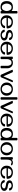

<svg xmlns="http://www.w3.org/2000/svg" viewBox="3490 -4204 726 7747"><g transform="rotate(90 3853.5 -331.0)"><path d="M474.6 11.7Q425.3 11.7 425.3 -15.6V-45.4Q369.1 11.2 274.4 11.2Q24.4 11.2 24.4 -238.8Q24.4 -488.8 274.4 -488.8Q368.7 -488.8 425.3 -432.1V-647Q425.3 -674.3 474.6 -674.3Q524.4 -674.3 524.4 -647V-15.6Q524.4 11.7 474.6 11.7ZM274.4 -43.5Q351.6 -43.5 388.4 -108.4Q425.3 -173.3 425.3 -238.8Q425.3 -304.2 388.4 -369.1Q351.6 -434.1 274.4 -434.1Q197.8 -434.1 160.6 -369.1Q123.5 -304.2 123.5 -238.8Q123.5 -173.3 160.6 -108.4Q197.8 -43.5 274.4 -43.5Z M860.8 11.7Q750 11.7 673.8 -54.4Q597.7 -120.6 597.7 -235.4Q597.7 -352.1 675 -420.2Q752.4 -488.3 865.2 -488.3Q972.7 -488.3 1050.3 -431.9Q1127.9 -375.5 1127.9 -263.2Q1127.9 -231.9 1078.6 -231.9H696.3Q697.3 -159.7 740.2 -101.1Q783.2 -42.5 861.3 -42.5Q917.5 -42.5 965.3 -72.8Q1015.6 -105 1020 -148.9Q1022.5 -174.3 1068.4 -174.3Q1118.7 -174.3 1118.7 -147.5Q1118.7 -133.8 1110.4 -114.3Q1092.3 -71.3 1041.5 -38.1Q965.3 11.7 860.8 11.7ZM1027.8 -286.1Q1012.2 -434.1 865.2 -434.1Q734.4 -434.1 702.1 -286.1Z M1397.9 11.7Q1325.7 11.7 1262.9 -20.3Q1200.2 -52.2 1178.7 -124.5Q1176.8 -130.4 1176.8 -133.3Q1176.8 -160.2 1226.1 -160.2Q1269.5 -160.2 1275.4 -137.2Q1300.8 -42.5 1397.5 -42.5Q1438 -42.5 1476.8 -67.1Q1515.6 -91.8 1515.6 -137.7Q1515.6 -166.5 1473.1 -185.1Q1444.3 -197.8 1397.5 -204.1Q1358.4 -209.5 1321 -216.3Q1283.7 -223.1 1250 -245.6Q1189 -286.1 1189 -350.1Q1189 -425.3 1262.9 -456.8Q1336.9 -488.3 1398.9 -488.3Q1462.4 -488.3 1522.2 -460Q1582 -431.6 1599.6 -366.7Q1601.1 -362.3 1601.1 -358.4Q1601.1 -333.5 1551.8 -332Q1508.3 -332 1502.4 -355.5Q1483.4 -434.1 1398.4 -434.1Q1361.8 -434.1 1324.7 -413.8Q1287.6 -393.6 1287.6 -351.1Q1287.6 -322.8 1334.5 -304.2Q1366.2 -292 1410.2 -285.2Q1449.2 -279.3 1484.9 -272.2Q1520.5 -265.1 1554.2 -243.7Q1614.3 -205.6 1614.3 -140.6Q1614.3 -59.6 1539.6 -23.9Q1464.8 11.7 1397.9 11.7Z M1926.3 11.7Q1815.4 11.7 1739.3 -54.4Q1663.1 -120.6 1663.1 -235.4Q1663.1 -352.1 1740.5 -420.2Q1817.9 -488.3 1930.7 -488.3Q2038.1 -488.3 2115.7 -431.9Q2193.4 -375.5 2193.4 -263.2Q2193.4 -231.9 2144 -231.9H1761.7Q1762.7 -159.7 1805.7 -101.1Q1848.6 -42.5 1926.8 -42.5Q1982.9 -42.5 2030.8 -72.8Q2081.1 -105 2085.4 -148.9Q2087.9 -174.3 2133.8 -174.3Q2184.1 -174.3 2184.1 -147.5Q2184.1 -133.8 2175.8 -114.3Q2157.7 -71.3 2106.9 -38.1Q2030.8 11.7 1926.3 11.7ZM2093.3 -286.1Q2077.6 -434.1 1930.7 -434.1Q1799.8 -434.1 1767.6 -286.1Z M2685.5 11.7Q2636.2 11.7 2636.2 -15.6V-268.6Q2636.2 -325.7 2605 -379.4Q2573.7 -433.1 2506.3 -433.1Q2434.1 -433.1 2399.9 -374.8Q2365.7 -316.4 2365.7 -255.4V-15.6Q2365.7 11.7 2316.4 11.7Q2266.6 11.7 2266.6 -15.6V-460.4Q2266.6 -487.8 2316.4 -487.8Q2365.7 -487.8 2365.7 -460.4V-431.2Q2419.4 -488.3 2512.2 -488.3Q2609.9 -488.3 2672.6 -426Q2735.4 -363.8 2735.4 -269V-15.6Q2735.4 11.7 2685.5 11.7Z M3047.4 11.7Q3004.4 11.7 2995.1 -8.8L2797.4 -456.5Q2795.9 -460.4 2795.9 -462.9Q2795.9 -487.8 2849.1 -487.8Q2889.6 -487.8 2898.4 -467.8L3060.1 -102.1L3221.2 -473.1Q3227.5 -487.8 3258.8 -487.8Q3297.9 -487.8 3297.9 -469.7Q3297.9 -468.8 3296.9 -464.8L3099.1 -8.8Q3090.3 11.7 3047.4 11.7Z M3575.7 11.7Q3461.4 11.7 3385.5 -56.2Q3309.6 -124 3309.6 -238.3Q3309.6 -352.5 3385.5 -420.4Q3461.4 -488.3 3575.7 -488.3Q3689.9 -488.3 3765.9 -420.4Q3841.8 -352.5 3841.8 -238.3Q3841.8 -124 3765.9 -56.2Q3689.9 11.7 3575.7 11.7ZM3575.7 -42.5Q3657.2 -42.5 3700 -104.2Q3742.7 -166 3742.7 -238.3Q3742.7 -311 3700 -372.6Q3657.2 -434.1 3575.7 -434.1Q3494.6 -434.1 3451.7 -372.6Q3408.7 -311 3408.7 -238.3Q3408.7 -166 3451.7 -104.2Q3494.6 -42.5 3575.7 -42.5Z M3952.6 11.7Q3902.8 11.7 3902.8 -15.6V-647Q3902.8 -674.3 3952.6 -674.3Q4002 -674.3 4002 -647V-15.6Q4002 11.7 3952.6 11.7Z M4301.8 11.7Q4258.8 11.7 4249.5 -8.8L4051.8 -456.5Q4050.3 -460.4 4050.3 -462.9Q4050.3 -487.8 4103.5 -487.8Q4144 -487.8 4152.8 -467.8L4314.5 -102.1L4475.6 -473.1Q4481.9 -487.8 4513.2 -487.8Q4552.2 -487.8 4552.2 -469.7Q4552.2 -468.8 4551.3 -464.8L4353.5 -8.8Q4344.7 11.7 4301.8 11.7Z M4827.1 11.7Q4716.3 11.7 4640.1 -54.4Q4564 -120.6 4564 -235.4Q4564 -352.1 4641.4 -420.2Q4718.8 -488.3 4831.5 -488.3Q4939 -488.3 5016.6 -431.9Q5094.2 -375.5 5094.2 -263.2Q5094.2 -231.9 5044.9 -231.9H4662.6Q4663.6 -159.7 4706.5 -101.1Q4749.5 -42.5 4827.6 -42.5Q4883.8 -42.5 4931.6 -72.8Q4981.9 -105 4986.3 -148.9Q4988.8 -174.3 5034.7 -174.3Q5085 -174.3 5085 -147.5Q5085 -133.8 5076.7 -114.3Q5058.6 -71.3 5007.8 -38.1Q4931.6 11.7 4827.1 11.7ZM4994.1 -286.1Q4978.5 -434.1 4831.5 -434.1Q4700.7 -434.1 4668.5 -286.1Z M5593.3 11.7Q5543.9 11.7 5543.9 -15.6V-45.4Q5487.8 11.2 5393.1 11.2Q5143.1 11.2 5143.1 -238.8Q5143.1 -488.8 5393.1 -488.8Q5487.3 -488.8 5543.9 -432.1V-647Q5543.9 -674.3 5593.3 -674.3Q5643.1 -674.3 5643.1 -647V-15.6Q5643.1 11.7 5593.3 11.7ZM5393.1 -43.5Q5470.2 -43.5 5507.1 -108.4Q5543.9 -173.3 5543.9 -238.8Q5543.9 -304.2 5507.1 -369.1Q5470.2 -434.1 5393.1 -434.1Q5316.4 -434.1 5279.3 -369.1Q5242.2 -304.2 5242.2 -238.8Q5242.2 -173.3 5279.3 -108.4Q5316.4 -43.5 5393.1 -43.5Z M5982.4 11.7Q5868.2 11.7 5792.2 -56.2Q5716.3 -124 5716.3 -238.3Q5716.3 -352.5 5792.2 -420.4Q5868.2 -488.3 5982.4 -488.3Q6096.7 -488.3 6172.6 -420.4Q6248.5 -352.5 6248.5 -238.3Q6248.5 -124 6172.6 -56.2Q6096.7 11.7 5982.4 11.7ZM5982.4 -42.5Q6064 -42.5 6106.7 -104.2Q6149.4 -166 6149.4 -238.3Q6149.4 -311 6106.7 -372.6Q6064 -434.1 5982.4 -434.1Q5901.4 -434.1 5858.4 -372.6Q5815.4 -311 5815.4 -238.3Q5815.4 -166 5858.4 -104.2Q5901.4 -42.5 5982.4 -42.5Z M6371.6 11.7Q6321.8 11.7 6321.8 -15.6V-460.9Q6321.8 -488.3 6371.6 -488.3Q6420.9 -488.3 6420.9 -460.9V-431.2Q6461.4 -488.3 6539.1 -488.3Q6598.1 -488.3 6641.1 -460.4Q6653.3 -452.6 6653.3 -441.9Q6653.3 -428.2 6637.7 -418Q6624 -408.7 6607.4 -408.7Q6591.8 -408.7 6580.6 -417Q6557.6 -435.1 6529.3 -435.1Q6472.7 -435.1 6443.8 -375.5Q6420.9 -329.1 6420.9 -250.5V-15.6Q6420.9 11.7 6371.6 11.7Z M6928.7 11.7Q6817.9 11.7 6741.7 -54.4Q6665.5 -120.6 6665.5 -235.4Q6665.5 -352.1 6742.9 -420.2Q6820.3 -488.3 6933.1 -488.3Q7040.5 -488.3 7118.2 -431.9Q7195.8 -375.5 7195.8 -263.2Q7195.8 -231.9 7146.5 -231.9H6764.2Q6765.1 -159.7 6808.1 -101.1Q6851.1 -42.5 6929.2 -42.5Q6985.4 -42.5 7033.2 -72.8Q7083.5 -105 7087.9 -148.9Q7090.3 -174.3 7136.2 -174.3Q7186.5 -174.3 7186.5 -147.5Q7186.5 -133.8 7178.2 -114.3Q7160.2 -71.3 7109.4 -38.1Q7033.2 11.7 6928.7 11.7ZM7095.7 -286.1Q7080.1 -434.1 6933.1 -434.1Q6802.2 -434.1 6770 -286.1Z M7465.8 11.7Q7393.6 11.7 7330.8 -20.3Q7268.1 -52.2 7246.6 -124.5Q7244.6 -130.4 7244.6 -133.3Q7244.6 -160.2 7293.9 -160.2Q7337.4 -160.2 7343.3 -137.2Q7368.7 -42.5 7465.3 -42.5Q7505.9 -42.5 7544.7 -67.1Q7583.5 -91.8 7583.5 -137.7Q7583.5 -166.5 7541 -185.1Q7512.2 -197.8 7465.3 -204.1Q7426.3 -209.5 7388.9 -216.3Q7351.6 -223.1 7317.9 -245.6Q7256.8 -286.1 7256.8 -350.1Q7256.8 -425.3 7330.8 -456.8Q7404.8 -488.3 7466.8 -488.3Q7530.3 -488.3 7590.1 -460Q7649.9 -431.6 7667.5 -366.7Q7668.9 -362.3 7668.9 -358.4Q7668.9 -333.5 7619.6 -332Q7576.2 -332 7570.3 -355.5Q7551.3 -434.1 7466.3 -434.1Q7429.7 -434.1 7392.6 -413.8Q7355.5 -393.6 7355.5 -351.1Q7355.5 -322.8 7402.3 -304.2Q7434.1 -292 7478 -285.2Q7517.1 -279.3 7552.7 -272.2Q7588.4 -265.1 7622.1 -243.7Q7682.1 -205.6 7682.1 -140.6Q7682.1 -59.6 7607.4 -23.9Q7532.7 11.7 7465.8 11.7Z"/></g></svg>

Font: Gayathri
Style: Bold
Weight: 700
Designer: Binoy Dominic <binoy.domenic@gmail.com>
Foundry: SMC
Version: Version 1.000